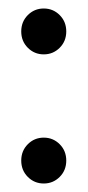

<svg xmlns="http://www.w3.org/2000/svg" viewBox="-20 -423 206 452"><path d="M120.5 -6.5Q105 9 83 9Q61 9 45.5 -6.5Q30 -22 30 -45Q30 -68 45.5 -83.5Q61 -99 83 -99Q105 -99 120.5 -83.5Q136 -68 136 -45Q136 -22 120.5 -6.5ZM120.5 -310.5Q105 -295 83 -295Q61 -295 45.5 -310.5Q30 -326 30 -349Q30 -372 45.5 -387.5Q61 -403 83 -403Q105 -403 120.5 -387.5Q136 -372 136 -349Q136 -326 120.5 -310.5Z"/></svg>

Font: Average Sans
Style: Regular
Weight: 400
Designer: Eduardo Rodriguez Tunni
Foundry: Eduardo Rodriguez Tunni
Version: Version 1.001